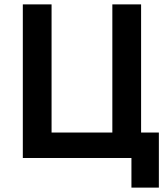

<svg xmlns="http://www.w3.org/2000/svg" viewBox="-20 -720 766 875"><path d="M579 135H704V-116H623V-700H492V-116H215V-700H84V0H579Z"/></svg>

Font: Fixel Display SemiBold
Style: Regular
Weight: 600
Designer: AlfaBravo + MacPaw
Foundry: Kyrylo Tkachov, Marchela Mozhyna, Serhii Makarenko, Maria Weinstein, Zakhar Kryvoshyya
Version: Version 1.211